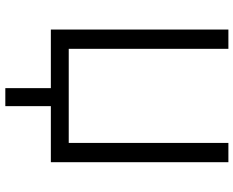

<svg xmlns="http://www.w3.org/2000/svg" viewBox="-102 -638 920 757"><g transform="rotate(90 358.5 -260.0)"><path d="M97 0V-700H173V-70.5H544V-700H620V0H399V179.5H328V0Z"/></g></svg>

Font: Geologica ExtraLight
Style: Regular
Weight: 200
Designer: Sindre Bremnes, Frode Helland
Foundry: Monokrom Skriftforlag AS
Version: Version 1.010; ttfautohint (v1.8.4.7-5d5b);gftools[0.9.28]